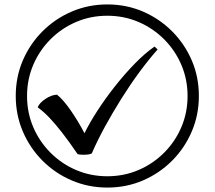

<svg xmlns="http://www.w3.org/2000/svg" viewBox="-20 -782 968 866"><path d="M355 -84Q338 -84 330 -87Q289 -147 258 -186.5Q227 -226 201.5 -252.5Q176 -279 150 -298Q158 -318 185 -336Q212 -354 237 -355Q265 -333 299 -284Q333 -235 361 -181Q384 -228 420 -283.5Q456 -339 499.5 -394Q543 -449 589 -496Q635 -543 677 -572L691 -559Q651 -514 609 -457Q567 -400 527.5 -337Q488 -274 453.5 -211Q419 -148 394 -90Q384 -84 355 -84ZM464 64Q379 64 304 32Q229 0 172 -57Q115 -114 83 -189Q51 -264 51 -349Q51 -435 83 -509.5Q115 -584 172 -641Q229 -698 304 -730Q379 -762 464 -762Q550 -762 624.5 -730Q699 -698 756 -641Q813 -584 845 -509.5Q877 -435 877 -349Q877 -264 845 -189Q813 -114 756 -57Q699 0 624.5 32Q550 64 464 64ZM464 13Q539 13 604.5 -15Q670 -43 720 -93Q770 -143 798 -208.5Q826 -274 826 -349Q826 -424 798 -489.5Q770 -555 720 -605Q670 -655 604.5 -683Q539 -711 464 -711Q389 -711 323.5 -683Q258 -655 208 -605Q158 -555 130 -489.5Q102 -424 102 -349Q102 -274 130 -208.5Q158 -143 208 -93Q258 -43 323.5 -15Q389 13 464 13Z"/></svg>

Font: telugu15
Style: Book
Weight: 400
Designer: Jelle Bosma - Monotype Design Team
Foundry: Monotype Imaging Inc.
Version: Version 2.003